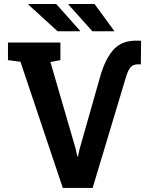

<svg xmlns="http://www.w3.org/2000/svg" viewBox="-20 -919 728 939"><path d="M287.1 0 80.1 -616.7 19 -625V-710.9H275.4V-625L226.6 -615.7L349.6 -192.9L358.4 -153.3H361.3L369.6 -191.4L472.7 -554.2Q498.5 -638.2 538.8 -679.9Q579.1 -721.7 650.4 -720.2L669.9 -719.7L668.9 -604.5H655.3Q631.8 -604.5 619.4 -590.8Q606.9 -577.1 597.2 -545.9L433.1 0ZM370.6 -766.1H261.7L118.7 -896.5L119.6 -899.4H254.9L371.6 -768.6ZM442.4 -899.4 540 -766.1H431.6L314.5 -897L315.4 -899.4Z"/></svg>

Font: Roboto Slab
Style: Bold
Weight: 700
Designer: Google
Version: Version 2.000; ttfautohint (v1.8.1.43-b0c9)